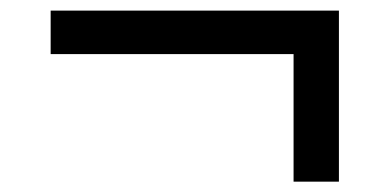

<svg xmlns="http://www.w3.org/2000/svg" viewBox="-20 -441 730 362"><path d="M533.5 -98.5V-339H75.5V-421H619V-98.5Z"/></svg>

Font: Encode Sans Semi Expanded Medium
Style: Regular
Weight: 500
Width: 6
Designer: Multiple Designers
Foundry: Impallari Type
Version: Version 3.000; ttfautohint (v1.8.3) -l 8 -r 50 -G 200 -x 14 